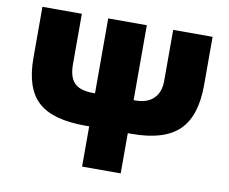

<svg xmlns="http://www.w3.org/2000/svg" viewBox="-78 -812 1086 911"><g transform="rotate(10 465.0 -357.0)"><path d="M558.1 0H372.1V-193.8H354Q194.8 -193.8 125 -258.1Q55.2 -322.3 55.2 -467.8V-713.9H245.1V-470.2Q245.1 -408.7 272.5 -380.9Q299.8 -353 363.8 -353H372.1V-713.9H558.1V-353H567.9Q623.5 -353 654.3 -383.1Q685.1 -413.1 685.1 -467.8V-713.9H875V-481Q875 -332 804.2 -262.9Q733.4 -193.8 577.1 -193.8H558.1Z"/></g></svg>

Font: Open Sans ExtBd
Style: Bold
Weight: 800
Foundry: Ascender Corporation
Version: Version 1.10